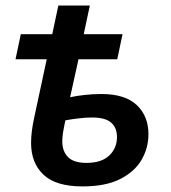

<svg xmlns="http://www.w3.org/2000/svg" viewBox="-20 -664 617 694"><path d="M278.3 9.8Q181.6 9.8 137 -32.7Q92.3 -75.2 92.3 -147.5Q92.3 -188 104 -240.7L148.9 -449.7H36.1L55.2 -540.5H168.9L190.9 -644H304.7L282.7 -540.5H422.9L403.8 -449.7H263.7L233.4 -312.5Q255.9 -317.4 285.4 -320.8Q314.9 -324.2 346.7 -324.2Q432.1 -324.2 474.4 -284.2Q516.6 -244.1 516.6 -179.2Q516.6 -129.4 491.7 -86.4Q466.8 -43.5 414.3 -16.8Q361.8 9.8 278.3 9.8ZM292.5 -75.2Q346.7 -75.2 374.8 -101.8Q402.8 -128.4 402.8 -168.5Q402.8 -202.6 381.6 -220.9Q360.4 -239.3 313 -239.3Q291 -239.3 265.4 -236.3Q239.7 -233.4 216.3 -229Q210.4 -201.2 207.8 -184.6Q205.1 -168 205.1 -153.3Q205.1 -117.2 225.8 -96.2Q246.6 -75.2 292.5 -75.2Z"/></svg>

Font: Open Sans SemiBold
Style: Italic
Weight: 600
Italic angle: -12°
Designer: Monotype Design Team
Foundry: Monotype Imaging Inc.
Version: Version 3.003; ttfautohint (v1.8.4)